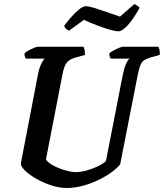

<svg xmlns="http://www.w3.org/2000/svg" viewBox="-20 -937 817 957"><path d="M311 0Q276 0 236 -13Q196 -26 161 -46Q126 -66 104.5 -87Q83 -108 84 -123L169 -565Q175 -596 185 -617.5Q195 -639 203 -645H109Q107 -648 104 -655Q101 -662 102 -671Q109 -678 122.5 -685.5Q136 -693 149.5 -698.5Q163 -704 169 -704H396Q399 -699 401.5 -688.5Q404 -678 403 -663L356 -650Q326 -642 312.5 -624.5Q299 -607 291 -564L209 -142Q219 -126 246.5 -111.5Q274 -97 305.5 -88Q337 -79 356 -79Q381 -79 411 -87Q441 -95 467.5 -108Q494 -121 508 -134L592 -564Q599 -598 608.5 -619Q618 -640 626 -645H532Q530 -648 527 -655Q524 -662 525 -671Q532 -678 546 -685.5Q560 -693 573.5 -698.5Q587 -704 593 -704H769Q772 -700 775 -689Q778 -678 776 -663L732 -651Q712 -645 700 -638Q688 -631 680 -612.5Q672 -594 665 -556L579 -118Q567 -102 540 -81.5Q513 -61 476 -42.5Q439 -24 396.5 -12Q354 0 311 0ZM570 -781Q556 -781 526 -789.5Q496 -798 461.5 -811.5Q427 -825 398 -838L324 -784Q319 -786 311 -792Q303 -798 300 -809Q316 -830 335.5 -852.5Q355 -875 374.5 -890.5Q394 -906 409 -906Q422 -906 451.5 -897Q481 -888 515 -876Q549 -864 578 -854L650 -917Q656 -914 663.5 -909Q671 -904 676 -898Q661 -871 642.5 -844Q624 -817 604.5 -799Q585 -781 570 -781Z"/></svg>

Font: Texturina 72pt 72pt Regular
Style: Bold Italic
Weight: 700
Italic angle: -11°
Designer: Guillermo Torres Carreño
Foundry: Omnibus-Type
Version: Version 1.002; ttfautohint (v1.8.3)